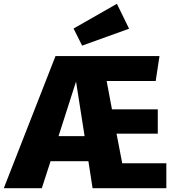

<svg xmlns="http://www.w3.org/2000/svg" viewBox="-47 -990 921 1010"><path d="M828 0H440L418 -142H219L173 0H-27L245 -695H792L772 -564H514L542 -415H783V-287H566L596 -131H828ZM398 -274 353 -561 261 -274ZM385 -750 340 -840 568 -970 632 -839Z"/></svg>

Font: Trujillo ExtraBold
Style: Regular
Weight: 800
Designer: Fira Sans original fonts by bBox Type GmbH, Carrois Corporate GbR, & Edenspiekermann AG / Changes by Cristiano Sobral
Foundry: Fira Sans original fonts by bBox Type GmbH, Carrois Corporate GbR, & Edenspiekermann AG / Changes by Cristiano Sobral
Version: Version 4.301;July 28, 2020;FontCreator 13.0.0.2655 64-bit